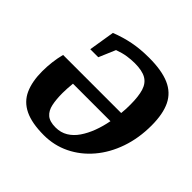

<svg xmlns="http://www.w3.org/2000/svg" viewBox="-163 -784 949 949"><g transform="rotate(45 311.5 -309.5)"><path d="M266 10Q182 10 131.5 -14.5Q81 -39 59 -88Q37 -137 37 -208Q37 -241 41 -274Q45 -307 53 -338H459Q461 -354 461.5 -369.5Q462 -385 462 -400Q462 -457 451 -492.5Q440 -528 412 -544Q384 -560 332 -560Q308 -560 281 -556Q254 -552 221 -540L184 -453H128L150 -589Q201 -609 251.5 -619Q302 -629 364 -629Q452 -629 506 -605.5Q560 -582 584.5 -531.5Q609 -481 609 -400Q609 -312 583 -237Q557 -162 510 -106.5Q463 -51 400.5 -20.5Q338 10 266 10ZM280 -58Q316 -58 344 -75Q372 -92 392.5 -122Q413 -152 427.5 -190.5Q442 -229 450 -272H188Q186 -252 185 -234.5Q184 -217 184 -203Q184 -158 191 -125.5Q198 -93 218.5 -75.5Q239 -58 280 -58Z"/></g></svg>

Font: Manuale
Style: Italic
Weight: 400
Italic angle: -11°
Designer: Eduardo Tunni / Pablo Cosgaya
Foundry: Eduardo Tunni / Pablo Cosgaya
Version: Version 1.002